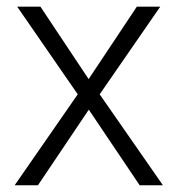

<svg xmlns="http://www.w3.org/2000/svg" viewBox="-20 -548 526 568"><path d="M242.2 -314 384.8 -528.3H454.1L274.9 -269L461.9 0H393.1L242.7 -223.6L92.3 0H23.4L210 -269L30.8 -528.3H99.6Z"/></svg>

Font: Shabnam Thin FD
Style: Thin-FD
Weight: 100
Foundry: DejaVu fonts team - Redesigned by Saber Rastikerdar - Based on Vazir font
Version: Version 5.0.0